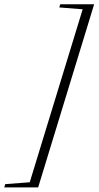

<svg xmlns="http://www.w3.org/2000/svg" viewBox="-112 -744 451 878"><path d="M318.5 -724.5 62.5 113H-92.5L-88 98L24 89.5L266 -701.5L159 -710L163.5 -724.5Z"/></svg>

Font: Newsreader 60pt Light
Style: Italic
Weight: 300
Italic angle: -17°
Designer: Hugues Gentile
Foundry: Production Type
Version: Version 1.003